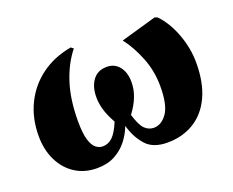

<svg xmlns="http://www.w3.org/2000/svg" viewBox="-94 -695 1054 868"><g transform="rotate(-20 432.5 -261.0)"><path d="M240 16Q180 16 135 -13Q90 -42 65 -93.5Q40 -145 40 -211Q40 -296 73.5 -364.5Q107 -433 168 -478Q229 -523 313 -538L325 -529Q280 -473 255 -394.5Q230 -316 230 -214Q230 -155 239.5 -123.5Q249 -92 264.5 -80Q280 -68 297 -68Q324 -68 344.5 -87.5Q365 -107 385 -155Q362 -197 353.5 -227.5Q345 -258 345 -286Q345 -337 368.5 -368.5Q392 -400 436 -400Q473 -400 495.5 -372Q518 -344 518 -298Q518 -261 504.5 -227Q491 -193 465 -158Q481 -104 500 -86Q519 -68 543 -68Q580 -68 607 -106.5Q634 -145 634 -235Q634 -308 608 -373.5Q582 -439 545 -487L716 -536L729 -531Q771 -488 797 -419Q823 -350 823 -279Q823 -184 792.5 -118Q762 -52 706.5 -18Q651 16 578 16Q510 16 475.5 -22Q441 -60 424 -119H423Q410 -84 385.5 -53Q361 -22 325 -3Q289 16 240 16Z"/></g></svg>

Font: Literata 72pt ExtraBold
Style: Italic
Weight: 800
Italic angle: -2°
Designer: Latin by Veronika Burian and Jose Scaglione. Greek by Irene Vlachou. Cyrillic by Vera Evstafieva
Foundry: TypeTogether
Version: Version 3.002